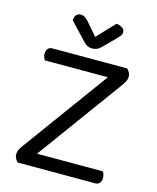

<svg xmlns="http://www.w3.org/2000/svg" viewBox="-120 -897 798 979"><g transform="rotate(15 278.5 -407.0)"><path d="M483 -608Q491 -601 496.5 -591Q502 -581 502 -570Q502 -556 496.5 -545Q491 -534 481 -520L152 -69H499Q503 -64 506 -55.5Q509 -47 509 -36Q509 -19 500.5 -9.5Q492 0 478 0H69Q61 -7 55.5 -17Q50 -27 50 -38Q50 -52 55.5 -63Q61 -74 71 -88L400 -539H67Q64 -544 60.5 -552.5Q57 -561 57 -572Q57 -589 65.5 -598.5Q74 -608 89 -608ZM372 -814Q390 -812 403 -803.5Q416 -795 416 -781Q416 -769 408.5 -760Q401 -751 390 -740L330 -680Q319 -669 308.5 -664.5Q298 -660 284 -660Q269 -660 257.5 -666Q246 -672 235 -685L152 -773Q152 -792 161 -802Q170 -812 185 -812Q196 -812 206 -806Q216 -800 230 -784L284 -721Z"/></g></svg>

Font: Baloo Chettan 2
Style: Regular
Weight: 400
Designer: Maithili Shingre, Unnati Kotecha and Ek Type
Foundry: Ek Type
Version: Version 1.640;hotconv 1.0.111;makeotfexe 2.5.65597; ttfautoh